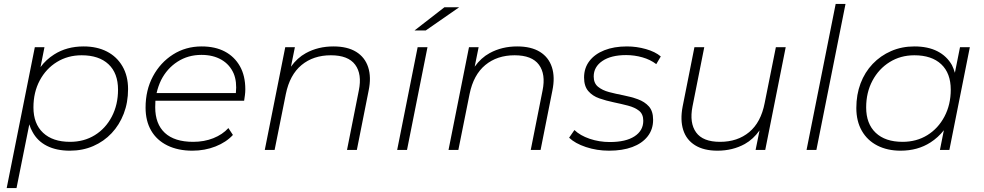

<svg xmlns="http://www.w3.org/2000/svg" viewBox="-20 -762 5003 976"><path d="M335 4Q267 4 218.5 -20.5Q170 -45 145 -92Q135 -109 129 -130L64 194H14L157 -522H206L186 -421Q214 -459 255 -485Q319 -526 405 -526Q473 -526 523.5 -500Q574 -474 602.5 -425Q631 -376 631 -309Q631 -241 609 -184Q587 -127 547.5 -85Q508 -43 454 -19.5Q400 4 335 4ZM336 -41Q407 -41 462 -75Q517 -109 548.5 -169.5Q580 -230 580 -306Q580 -390 531.5 -435.5Q483 -481 395 -481Q325 -481 269.5 -447Q214 -413 182 -353Q150 -293 150 -216Q150 -133 199 -87Q248 -41 336 -41Z M958 4Q885 4 831 -22.5Q777 -49 748.5 -98Q720 -147 720 -215Q720 -304 757.5 -374Q795 -444 859.5 -485Q924 -526 1005 -526Q1074 -526 1123 -500Q1172 -474 1199.5 -425.5Q1227 -377 1227 -308Q1227 -293 1225 -278Q1223 -263 1221 -250H770Q769 -234 769 -217Q769 -132 818 -86.5Q867 -41 962 -41Q1018 -41 1064.5 -59.5Q1111 -78 1141 -111L1164 -76Q1130 -39 1075.5 -17.5Q1021 4 958 4ZM776 -289H1179Q1185 -347 1168 -388Q1148 -434 1105.5 -458.5Q1063 -483 1004 -483Q936 -483 882.5 -448.5Q829 -414 799 -355Q784 -324 776 -289Z M1675 -526Q1746 -526 1790.5 -498.5Q1835 -471 1851.5 -420.5Q1868 -370 1854 -302L1794 0H1744L1804 -302Q1821 -385 1785.5 -433Q1750 -481 1662 -481Q1573 -481 1513 -431.5Q1453 -382 1433 -284L1376 0H1326L1430 -522H1479L1459 -423Q1491 -468 1535 -492Q1597 -526 1675 -526Z M1999 0 2103 -522H2153L2049 0ZM2087 -607 2239 -725H2314L2144 -607Z M2609 -526Q2680 -526 2724.5 -498.5Q2769 -471 2785.5 -420.5Q2802 -370 2788 -302L2728 0H2678L2738 -302Q2755 -385 2719.5 -433Q2684 -481 2596 -481Q2507 -481 2447 -431.5Q2387 -382 2367 -284L2310 0H2260L2364 -522H2413L2393 -423Q2425 -468 2469 -492Q2531 -526 2609 -526Z M3076 4Q3014 4 2958.5 -14.5Q2903 -33 2873 -62L2900 -101Q2929 -73 2977.5 -56.5Q3026 -40 3080 -40Q3161 -40 3205.5 -69Q3250 -98 3250 -148Q3250 -182 3228.5 -199Q3207 -216 3172.5 -225Q3138 -234 3099.5 -242Q3061 -250 3026.5 -262Q2992 -274 2970.5 -299Q2949 -324 2949 -368Q2949 -416 2976 -451.5Q3003 -487 3052 -506.5Q3101 -526 3167 -526Q3216 -526 3263.5 -512.5Q3311 -499 3339 -475L3316 -436Q3286 -459 3245.5 -470.5Q3205 -482 3163 -482Q3086 -482 3042 -452Q2998 -422 2998 -373Q2998 -339 3020 -321Q3042 -303 3076 -294Q3110 -285 3149 -277.5Q3188 -270 3222.5 -257.5Q3257 -245 3278.5 -221Q3300 -197 3300 -153Q3300 -104 3272 -68.5Q3244 -33 3194 -14.5Q3144 4 3076 4Z M3627 4Q3558 4 3513.5 -23.5Q3469 -51 3453 -101.5Q3437 -152 3450 -220L3510 -522H3560L3500 -220Q3484 -137 3518.5 -89Q3553 -41 3640 -41Q3729 -41 3788.5 -90.5Q3848 -140 3867 -238L3924 -522H3974L3870 0H3821L3841 -99Q3809 -54 3766 -30Q3704 4 3627 4Z M4080 0 4228 -742H4278L4130 0Z M4558 4Q4491 4 4440 -22Q4389 -48 4361 -97Q4333 -146 4333 -213Q4333 -281 4354.5 -338Q4376 -395 4416 -437Q4456 -479 4510 -502.5Q4564 -526 4628 -526Q4697 -526 4745 -501.5Q4793 -477 4819 -431Q4828 -413 4834 -392L4860 -522H4910L4806 0H4758L4778 -100Q4749 -63 4710 -38Q4645 4 4558 4ZM4568 -41Q4639 -41 4694 -75Q4749 -109 4781 -169.5Q4813 -230 4813 -306Q4813 -390 4764.5 -435.5Q4716 -481 4628 -481Q4558 -481 4502.5 -446.5Q4447 -412 4415 -352Q4383 -292 4383 -216Q4383 -133 4431.5 -87Q4480 -41 4568 -41Z"/></svg>

Font: Montserrat Thin Light
Style: Italic
Weight: 300
Italic angle: -11.3°
Version: Version 9.000